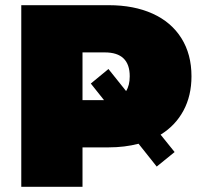

<svg xmlns="http://www.w3.org/2000/svg" viewBox="-20 -720 778 740"><path d="M599 -201 653 -134 584 -78 514 -166Q460 -152 399 -152H298V0H62V-700H399Q496 -700 568 -667.5Q640 -635 679 -573Q718 -511 718 -426Q718 -351 687 -293.5Q656 -236 599 -201ZM381 -334 330 -398 398 -454 466 -369Q480 -391 480 -426Q480 -518 384 -518H298V-334Z"/></svg>

Font: Montserrat Alternates Black
Style: Regular
Weight: 900
Designer: Julieta Ulanovsky
Foundry: Julieta Ulanovsky
Version: Version 7.200